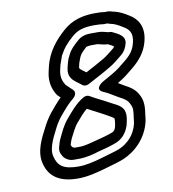

<svg xmlns="http://www.w3.org/2000/svg" viewBox="-78 -738 736 819"><g transform="rotate(-10 290.0 -329.0)"><path d="M277.1 -324.8C241.1 -304 214.9 -269.9 195.1 -246.8C174 -222.6 161.8 -193.1 152 -173.6C146 -161.8 140.7 -146.2 137.5 -132C132.7 -111.2 142.5 -100 143.2 -98.1C148.1 -85 167.1 -70 189.2 -70H212.2C244.2 -70 275.1 -77.9 300.1 -86C322.7 -91.5 358.7 -101 380.8 -110.2C396.4 -116.5 412.8 -128.9 421.9 -143.5C427.8 -151.6 430.5 -157.3 432.1 -161.9C434.9 -167.6 436.5 -171.2 437.9 -177C442.3 -196.4 451.6 -228.6 435.3 -249.7C421.6 -267.5 396.7 -275.2 382.1 -284.2C355.7 -299.1 326.1 -312 303 -326.1C295.8 -330.5 285.1 -329.4 277.1 -324.8ZM188.2 -135C190 -141.9 194.2 -153.8 197.5 -161C206.9 -179.9 222.7 -210.5 230.7 -219.4C248.9 -240.8 264.3 -259.7 282.4 -274.4C305 -261.9 328.6 -251.2 348.8 -239.8C365.3 -229.8 382.4 -222.2 391.7 -214.1C392.7 -210 391.6 -193.6 387.9 -177.3C383.3 -164.9 381.8 -160.3 370.6 -155.8C355.5 -149.5 316.7 -138.7 297.9 -134.3C274.1 -128.6 249.6 -120 223.7 -120H202.7C194.2 -121.9 190.5 -126.3 188.2 -135ZM388.8 -588H353.8C341.4 -588 314.5 -586.2 295.3 -566.7C280.5 -553.6 259.2 -535.5 248 -508.6C243.8 -500.1 241.9 -497.7 240.1 -490C238.9 -484.7 236.7 -479.3 235.4 -474L231.7 -458C223.9 -424.2 243.5 -406.9 255.7 -397.3C267.1 -387.9 275 -383.7 281.3 -378C288.1 -371.8 299.7 -371.6 309.2 -376.8C342 -394.7 376.3 -412.1 409.9 -432.4C429 -443.4 442.6 -455.2 453.9 -464.3L468.6 -476.3C479.7 -485.3 490 -502.6 494.3 -521C502.5 -556.4 460.8 -569.2 446.5 -577.4C443.4 -579.1 439.5 -580 435.9 -580H431.7C419.6 -581.9 405.2 -588 388.8 -588ZM418.7 -530C427.2 -525.7 437.4 -521 443.1 -516.8C442 -513.9 441.1 -512.3 439 -509.7L427.3 -500.2C413.2 -489.7 402.7 -480.3 391.2 -473.6C363.9 -457.2 337.5 -443.4 308.2 -427.7C303.3 -431.2 298.7 -434.2 293.3 -438.7C280 -449.2 279.7 -449 281.7 -458L285.1 -472.5C296.8 -507 300.1 -510.1 326.7 -535C328.7 -535.7 334.9 -536.9 343.8 -538H375.4C385.3 -536.4 402.3 -530 418.7 -530ZM401.9 -619C407.7 -619 416.3 -616.1 423.5 -617.5C432.8 -619.3 435.8 -615.7 442.4 -614.4C463.8 -610.3 476.2 -602.9 495.9 -590.8C521.8 -576.2 534.8 -557.8 525.8 -519C514.9 -471.9 487.3 -455.5 448.1 -423.7C428.5 -407.7 399.2 -393 371.1 -376.8C371.1 -376.8 324.1 -349.8 366 -332.6C386 -324.4 403.8 -311.6 425.3 -299.5C451.1 -286.1 461.2 -280 470.5 -259.6C479.4 -241.4 477.4 -231.9 472.5 -196.7C471.5 -189.6 471.1 -182.4 469.9 -177C458.7 -128.7 425 -96.4 387.4 -80.8C370.1 -73.8 326.1 -62.2 302.2 -54.9C269.6 -45.9 238.4 -38 205.8 -38C139.3 -38 116.4 -58 106.6 -99.9C98.6 -129.5 116.4 -169.8 137.7 -210.4C156.4 -249.4 177 -271.1 205.4 -302.7C214.5 -312.1 222.7 -319.6 232.2 -327.3C241.3 -334.7 252.4 -351.1 238.8 -364.5C228.4 -374.7 215.9 -385.4 210.4 -391.5C199.1 -410.4 193.1 -429.1 199.7 -458L204.2 -477.5C209.2 -491.7 213.3 -504.5 217.5 -515.6C234.2 -547.3 250.9 -565.5 276.7 -588.5C300.9 -610.6 327.8 -620 377.6 -620C386 -620 393.9 -619 401.9 -619ZM389.2 -670C333.4 -670 286.4 -657.6 246.7 -621.5C209.1 -588 169.5 -543.5 154.6 -479L149.7 -458C139.5 -413.5 151.2 -381.1 165.5 -357.8C169.5 -351.4 175 -347.3 181.2 -341.6C177.9 -338.3 175.2 -335.6 171 -331.3C142.2 -299.2 115.9 -271.8 92.5 -223.5C72.6 -185.6 43.1 -130.6 56.6 -77.9C70.6 -20 114 12 194.2 12C235.5 12 272.8 2.1 306.1 -7.1C330.3 -14.6 371.2 -24.6 397.4 -35.2C452.9 -58.2 504 -108.2 519.9 -177C521.7 -185.1 522.8 -192.8 523.5 -202.2C527.8 -232.8 531.8 -260.4 518 -288.4C504.7 -317.6 483.8 -330.8 457.4 -344.5C449.9 -348.8 442.1 -353.7 432.5 -359.5C446 -367.4 461.6 -377.2 475.3 -388.3C508.5 -415.3 559.6 -448.8 575.8 -519C589.6 -578.5 564.8 -614.7 529.1 -635.2C510.8 -646.5 494 -657.2 464 -663.3C454.2 -666.5 444.9 -669 430.5 -667.4C418.9 -669.5 404.2 -670 389.2 -670Z"/></g></svg>

Font: HoneyBee
Style: StrIt
Weight: 700
Foundry: Cannot Into Space Fonts
Version: Version 0.89